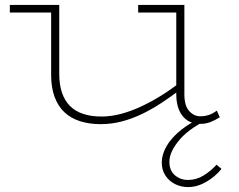

<svg xmlns="http://www.w3.org/2000/svg" viewBox="-20 -491 973 781"><path d="M389 14Q343 14 305.5 2Q268 -10 242 -34.5Q216 -59 202 -97Q188 -135 188 -187V-471H221V-191Q221 -147 232 -114.5Q243 -82 264 -60.5Q285 -39 317.5 -28Q350 -17 393 -17Q432 -17 473 -28Q514 -39 555.5 -58.5Q597 -78 637 -103Q677 -128 714 -157V-127Q677 -99 638.5 -73.5Q600 -48 560 -28.5Q520 -9 477.5 2.5Q435 14 389 14ZM20 -440V-471H204V-440ZM793 13Q764 13 742.5 -1Q721 -15 709 -42Q697 -69 697 -107V-471H730V-107Q730 -61 749.5 -39.5Q769 -18 794 -18Q814 -18 830 -23.5Q846 -29 862 -41L874 -14Q855 -2 836 5.5Q817 13 793 13ZM542 -440V-471H720V-440ZM745 270Q716 270 691.5 257.5Q667 245 652.5 222.5Q638 200 638 170Q638 138 657.5 103.5Q677 69 718.5 36Q760 3 823 -22L852 -17Q757 24 713 74.5Q669 125 669 167Q669 203 691.5 222Q714 241 745 241Q778 241 807 223.5Q836 206 861 179L881 196Q855 228 818.5 249Q782 270 745 270Z"/></svg>

Font: BioRhyme SemiExpanded ExtraLight
Style: Regular
Weight: 250
Width: 6
Designer: Aoife Mooney
Foundry: Aoife Mooney Type
Version: Version 1.600;gftools[0.9.33]